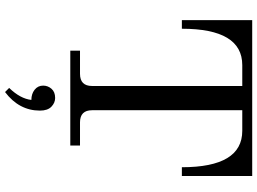

<svg xmlns="http://www.w3.org/2000/svg" viewBox="-151 -621 1035 773"><g transform="rotate(90 366.5 -234.5)"><path d="M565.9 0H184.1V-39.1H277.3Q326.2 -39.1 326.2 -87.9V-692.4H242.2Q95.7 -692.4 95.7 -449.2H61V-732.4H688.5V-449.2H653.3Q653.3 -692.4 506.8 -692.4H423.8V-87.9Q423.8 -39.1 472.7 -39.1H565.9ZM350.6 262.7 334 246.1Q377.4 201.2 382.3 156.7Q357.9 156.7 341.3 143.6Q324.7 130.4 324.7 109.4Q324.7 90.3 337.4 75.7Q350.1 61 374.5 61Q394 61 409.7 76.2Q425.3 91.3 425.3 122.1Q425.3 206.1 350.6 262.7Z"/></g></svg>

Font: Munson
Style: Regular
Weight: 400
Designer: Paul James MIller
Foundry: High-Logic / Made with FontCreator
Version: Version 2.10;May 5, 2019;FontCreator 11.5.0.2430 64-bit